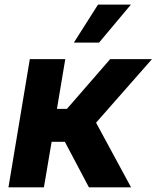

<svg xmlns="http://www.w3.org/2000/svg" viewBox="-20 -797 667 817"><path d="M16 0 106.9 -545.5H257.8L222.3 -333.8H264.9L448.9 -545.5H626.8L388.8 -274.9L537.6 0H358.3L256 -193.5H199.6L166.9 0ZM294.4 -615.8 397 -777.3H536.9L401.6 -615.8Z"/></svg>

Font: Inter P
Style: Bold Italic
Weight: 700
Italic angle: 9.39999°
Designer: Rasmus Andersson
Foundry: rsms
Version: Version 3.018;git-588b23468